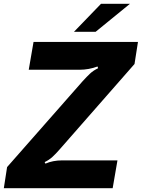

<svg xmlns="http://www.w3.org/2000/svg" viewBox="-52 -982 740 1002"><path d="M-32 0 -15 -110 380 -559Q401 -582 418 -598Q435 -614 460 -626L457 -635Q411 -618 363 -618H98L123 -763H668L650 -648L259 -202Q239 -179 221.5 -163Q204 -147 181 -136L185 -128Q224 -145 272 -145H561L536 0ZM447 -816H334L475 -962H626Z"/></svg>

Font: Open Sauce Sans ExBold Italic
Style: Regular
Weight: 800
Italic angle: -10°
Designer: Alfredo Marco Pradil
Foundry: Creative Sauce Fz LLC
Version: Version 1.477